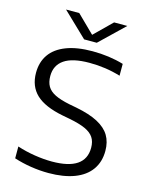

<svg xmlns="http://www.w3.org/2000/svg" viewBox="-138 -1033 882 1129"><g transform="rotate(15 303.0 -468.0)"><path d="M58 -23.5V-95.5Q109.5 -78.5 165.2 -69.8Q221 -61 270.5 -61Q473.5 -61 473.5 -198.5Q473.5 -236.5 457 -261.2Q440.5 -286 404.8 -302.2Q369 -318.5 307.5 -330.5L262.5 -339Q150 -361 98 -410.2Q46 -459.5 46 -541.5Q46 -606.5 78.5 -653Q111 -699.5 175.8 -724.5Q240.5 -749.5 335.5 -749.5Q437 -749.5 525 -723.5V-651.5Q435 -679 336 -679Q232.5 -679 182.2 -644.5Q132 -610 132 -545Q132 -507.5 146.5 -482.5Q161 -457.5 194 -441Q227 -424.5 283.5 -413L328.5 -404.5Q411 -388.5 461.8 -361.5Q512.5 -334.5 535.8 -295.5Q559 -256.5 559 -202.5Q559 -135.5 525 -87.8Q491 -40 425.8 -15.2Q360.5 9.5 269 9.5Q215.5 9.5 161.5 1Q107.5 -7.5 58 -23.5ZM413 -946H493.5L345.5 -804H268.5L120.5 -946H201L307 -842Z"/></g></svg>

Font: Encode Sans Expanded
Style: Regular
Weight: 400
Width: 7
Designer: Multiple Designers
Foundry: Impallari Type
Version: Version 2.000